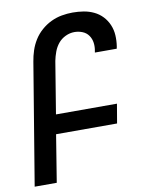

<svg xmlns="http://www.w3.org/2000/svg" viewBox="-84 -804 668 865"><g transform="rotate(-10 250.0 -371.5)"><path d="M4 0 96 -556Q100 -581 108 -605.5Q116 -630 130 -652.5Q144 -675 164.5 -693Q185 -711 209 -722.5Q233 -734 258.5 -738.5Q284 -743 308 -743Q334 -743 358.5 -739Q383 -735 405 -724.5Q427 -714 443.5 -696.5Q460 -679 469.5 -656.5Q479 -634 480.5 -609Q482 -584 478 -558L476 -548H376L377 -554Q381 -573 378.5 -592Q376 -611 365.5 -626Q355 -641 337.5 -648Q320 -655 301 -655Q280 -655 260 -645.5Q240 -636 226.5 -619.5Q213 -603 205.5 -582.5Q198 -562 194 -542L155 -304H434L419 -216H140L105 0Z"/></g></svg>

Font: Iosevka Semibold Oblique
Style: Regular
Weight: 600
Italic angle: -9°
Monospace: yes
Designer: Belleve Invis
Foundry: Belleve Invis
Version: Version 32.5.0; ttfautohint (v1.8.4)